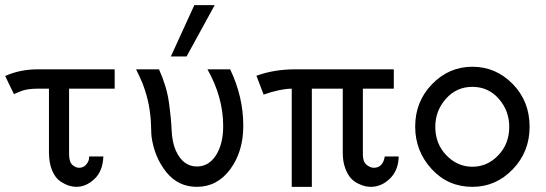

<svg xmlns="http://www.w3.org/2000/svg" viewBox="-29 -714 2118 745"><path d="M-9 -419Q48 -445 118 -445H416V-370H239V-117Q239 -86 251.5 -74.5Q264 -63 278 -63Q294 -63 304 -74Q314 -85 316 -96L317 -107H372Q370 -50 337.5 -19.5Q305 11 267 11Q254 11 239 6.5Q224 2 205 -10.5Q186 -23 173.5 -52Q161 -81 161 -123V-370H120Q97 -370 80.5 -367.5Q64 -365 55.5 -361.5Q47 -358 25 -349Z M634 -495 725 -694H804L695 -495ZM499 -445H588Q618 -378 626.5 -316.5Q635 -255 637 -208.5Q639 -162 653 -130Q681 -68 735 -68Q781 -68 809 -111.5Q837 -155 837 -225Q837 -337 776 -445H864Q915 -339 915 -226Q915 -126 864.5 -57.5Q814 11 735 11Q662 11 616 -46.5Q570 -104 559 -184Q558 -190 557 -228Q556 -266 548.5 -306Q541 -346 524 -391Q520 -401 511 -420Q502 -439 499 -445Z M966 -420Q1034 -445 1117 -445H1499V-370H1379V-115Q1379 -86 1393.5 -74.5Q1408 -63 1421 -63Q1457 -63 1464 -107H1518Q1517 -53 1484 -21Q1451 11 1410 11Q1401 11 1390 9Q1379 7 1362 -1Q1345 -9 1332.5 -22.5Q1320 -36 1310.5 -61.5Q1301 -87 1301 -121V-370H1181V11H1103V-370Q1056 -369 994 -347Z M1582 -223Q1582 -320 1647.5 -387.5Q1713 -455 1804 -455Q1895 -455 1960.5 -388Q2026 -321 2026 -222Q2026 -125 1960.5 -57Q1895 11 1804 11Q1709 11 1645.5 -58.5Q1582 -128 1582 -223ZM1660 -222Q1660 -156 1703 -111.5Q1746 -67 1804 -67Q1862 -67 1904.5 -111.5Q1947 -156 1947 -222Q1947 -284 1906.5 -330.5Q1866 -377 1804 -377Q1742 -377 1701 -330.5Q1660 -284 1660 -222Z"/></svg>

Font: CMU Sans Serif
Style: Medium
Weight: 500
Version: Version 0.7.0